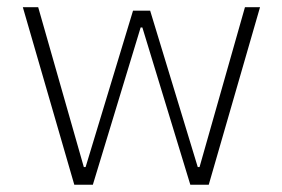

<svg xmlns="http://www.w3.org/2000/svg" viewBox="-20 -510 779 530"><path d="M525.9 -48.8 394.5 -480.5H347.2L216.3 -48.8H211.4L85.4 -490.2H43L185.1 0H236.3L368.2 -434.1H373L505.4 0H556.2L697.8 -490.2H656.2L530.8 -48.8Z"/></svg>

Font: Estedad ExtraLight
Style: Regular
Weight: 200
Designer: Amin Abedi
Version: Version 7.3